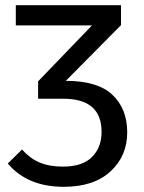

<svg xmlns="http://www.w3.org/2000/svg" viewBox="-20 -709 556 741"><path d="M226 12Q86 12 10 -78L65 -132Q95 -98 132.5 -82Q170 -66 223 -66Q298 -66 335 -103Q372 -140 372 -200Q372 -328 224 -328H127V-395L335 -611H41V-689H447V-612L234 -397Q357 -397 414 -343Q471 -289 471 -198Q471 -107 406.5 -47.5Q342 12 226 12Z"/></svg>

Font: Trujillo
Style: Regular
Weight: 400
Designer: Fira Sans original fonts by bBox Type GmbH, Carrois Corporate GbR, & Edenspiekermann AG / Changes by Cristiano Sobral
Foundry: Fira Sans original fonts by bBox Type GmbH, Carrois Corporate GbR, & Edenspiekermann AG / Changes by Cristiano Sobral
Version: Version 4.301;October 17, 2021;FontCreator 14.0.0.2814 64-bi